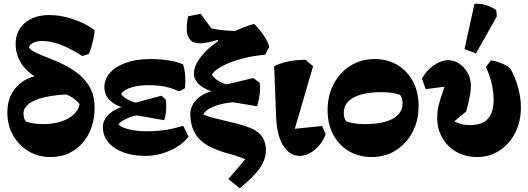

<svg xmlns="http://www.w3.org/2000/svg" viewBox="-20 -815 2810 1021"><path d="M248 20Q183 20 131.5 -11Q80 -42 49.5 -95.5Q19 -149 19 -217Q19 -267 37 -306.5Q55 -346 89 -373Q123 -400 170 -411L357 -314Q274 -311 218 -298Q162 -285 133.5 -263Q105 -241 105 -211Q105 -184 118 -169Q159 -155 210 -155Q262 -155 304 -168.5Q346 -182 372.5 -206.5Q399 -231 403 -262Q386 -285 352 -303.5Q318 -322 249 -345L201 -389Q134 -420 98.5 -470Q63 -520 63 -582Q63 -651 112.5 -693Q162 -735 242 -735Q273 -735 305.5 -729.5Q338 -724 369 -713Q402 -702 432 -686.5Q462 -671 483 -655Q483 -639 478 -614.5Q473 -590 466 -566.5Q459 -543 452 -528L418 -517Q354 -558 301.5 -577.5Q249 -597 205 -597Q177 -597 157.5 -588Q138 -579 134 -563Q143 -548 171.5 -534.5Q200 -521 240 -506Q280 -491 322 -470Q364 -449 401 -418.5Q438 -388 460.5 -345.5Q483 -303 483 -242Q483 -165 453 -106Q423 -47 370.5 -13.5Q318 20 248 20Z M755 14Q687 14 635.5 -5Q584 -24 555.5 -59Q527 -94 527 -139Q527 -183 569.5 -216Q612 -249 678 -258L689 -266L839 -306L861 -286Q864 -270 864 -249.5Q864 -229 861 -208.5Q858 -188 853 -176L709 -201Q691 -200 671 -192Q651 -184 634 -174Q617 -164 610 -153Q624 -138 665 -127.5Q706 -117 755 -117Q797 -117 829 -120Q861 -123 890.5 -129.5Q920 -136 954 -146L983 -89Q961 -59 924 -35.5Q887 -12 843 1Q799 14 755 14ZM741 -228 674 -239Q612 -242 573.5 -273.5Q535 -305 535 -351Q535 -395 566 -429Q597 -463 652 -482Q707 -501 778 -501Q835 -501 882 -493Q929 -485 954 -472Q962 -446 964.5 -413.5Q967 -381 964 -346L933 -329Q904 -342 879.5 -349Q855 -356 829 -359Q803 -362 769 -362Q716 -362 678 -350Q640 -338 624 -316Q632 -303 650.5 -291Q669 -279 694.5 -271.5Q720 -264 745 -264Z M1255 186 1194 137 1298 16 1318 46Q1294 35 1273 27Q1252 19 1229 11.5Q1206 4 1174 -4Q1138 -16 1111.5 -27.5Q1085 -39 1066 -53Q1047 -67 1033 -83Q992 -133 992 -208Q992 -257 1034 -293.5Q1076 -330 1148 -337L1245 -272Q1205 -272 1166 -263.5Q1127 -255 1099 -240.5Q1071 -226 1061 -207Q1070 -202 1082.5 -197.5Q1095 -193 1119.5 -187Q1144 -181 1188 -170Q1239 -159 1275.5 -147.5Q1312 -136 1335 -123Q1366 -105 1380 -78Q1394 -51 1394 -17Q1394 33 1361.5 79.5Q1329 126 1255 186ZM1347 -250 1191 -276 1128 -311 1146 -357 1327 -400 1361 -375Q1365 -347 1361 -314.5Q1357 -282 1347 -250ZM1138 -321Q1079 -333 1045 -360.5Q1011 -388 1011 -424Q1011 -458 1036.5 -496.5Q1062 -535 1106.5 -571.5Q1151 -608 1209 -639Q1267 -670 1331 -688Q1361 -659 1383.5 -625Q1406 -591 1412 -566L1390 -524Q1321 -518 1261.5 -501.5Q1202 -485 1161 -463Q1120 -441 1107 -419Q1116 -403 1133 -390.5Q1150 -378 1176 -369Q1202 -360 1238 -354ZM1151 -583 1137 -603Q1033 -569 996.5 -598Q960 -627 980 -728L1047 -742L1104 -664Q1167 -650 1254 -650Z M1573 14Q1521 14 1486.5 -40Q1452 -94 1448 -198L1438 -463Q1461 -476 1505.5 -486.5Q1550 -497 1605 -497L1645 -463L1538 -97L1497 -125L1693 -145L1712 -102Q1702 -72 1680.5 -45.5Q1659 -19 1631 -2.5Q1603 14 1573 14Z M1957 20Q1888 20 1835 -11.5Q1782 -43 1752 -99Q1722 -155 1722 -229Q1722 -307 1754.5 -368.5Q1787 -430 1843.5 -465.5Q1900 -501 1972 -501Q2041 -501 2094 -469Q2147 -437 2176.5 -381Q2206 -325 2206 -251Q2206 -173 2173.5 -112Q2141 -51 2085 -15.5Q2029 20 1957 20ZM1920 -155Q1986 -155 2030.5 -168Q2075 -181 2098 -206Q2121 -231 2121 -265Q2121 -294 2107 -311Q2087 -318 2062 -321.5Q2037 -325 2009 -325Q1944 -325 1899 -312Q1854 -299 1831 -274.5Q1808 -250 1808 -216Q1808 -186 1822 -169Q1842 -162 1867 -158.5Q1892 -155 1920 -155Z M2517 20Q2454 20 2406 -8Q2358 -36 2331.5 -83Q2305 -130 2305 -187Q2305 -207 2307.5 -227.5Q2310 -248 2318 -275Q2326 -302 2340 -342Q2354 -382 2376 -441L2377 -358L2244 -341L2224 -397Q2247 -441 2287 -468Q2327 -495 2364 -495Q2394 -495 2421 -477.5Q2448 -460 2466 -429Q2484 -398 2484 -357Q2484 -331 2477 -297Q2470 -263 2459 -222L2396 -170Q2411 -161 2431.5 -155.5Q2452 -150 2479 -150Q2545 -150 2575 -184Q2605 -218 2605 -286Q2605 -326 2594.5 -370.5Q2584 -415 2564 -459L2591 -494Q2618 -490 2646.5 -478.5Q2675 -467 2693 -452Q2721 -402 2735.5 -348.5Q2750 -295 2750 -243Q2750 -170 2720.5 -110.5Q2691 -51 2638 -15.5Q2585 20 2517 20ZM2511 -531 2450 -554 2503 -794Q2524 -797 2546 -792.5Q2568 -788 2587.5 -779Q2607 -770 2619 -761L2622 -728Z"/></svg>

Font: Eczar
Style: Bold
Weight: 700
Designer: Vaibhav Singh
Foundry: Rosetta Type Foundry
Version: Version 2.000